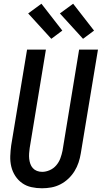

<svg xmlns="http://www.w3.org/2000/svg" viewBox="-20 -1001 545 1029"><path d="M205 8Q176 8 148.5 2Q121 -4 99 -19.5Q77 -35 62 -58Q47 -81 40.5 -108Q34 -135 35 -164Q36 -193 40 -222L125 -735H226L139 -207Q137 -193 136 -178.5Q135 -164 136.5 -150Q138 -136 142.5 -123Q147 -110 156 -100Q165 -90 178 -85Q191 -80 206 -80Q226 -80 246.5 -89Q267 -98 281.5 -115Q296 -132 303.5 -152.5Q311 -173 315 -193L404 -735H505L413 -179Q409 -154 401 -130Q393 -106 379.5 -84Q366 -62 346.5 -43.5Q327 -25 303.5 -13Q280 -1 255 3.5Q230 8 205 8ZM425 -793 301 -929 372 -981 484 -837ZM255 -793 131 -929 202 -981 314 -837Z"/></svg>

Font: Iosevka Term Curly Semibold
Style: Italic
Weight: 600
Italic angle: -9°
Designer: Belleve Invis
Foundry: Belleve Invis
Version: Version 32.3.0